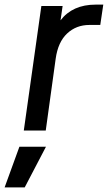

<svg xmlns="http://www.w3.org/2000/svg" viewBox="-69 -565 467 831"><path d="M34 0 110 -539H202L193 -477Q245 -545 345 -545H378L365 -457H318Q261 -457 221.5 -420Q182 -383 172 -311L129 0ZM-49 246 15 70H130L38 246Z"/></svg>

Font: Plus Jakarta Sans Medium
Style: Italic
Weight: 500
Italic angle: -8°
Designer: Gumpita Rahayu
Foundry: Tokotype
Version: Version 2.071; ttfautohint (v1.8.4.7-5d5b);gftools[0.9.29]